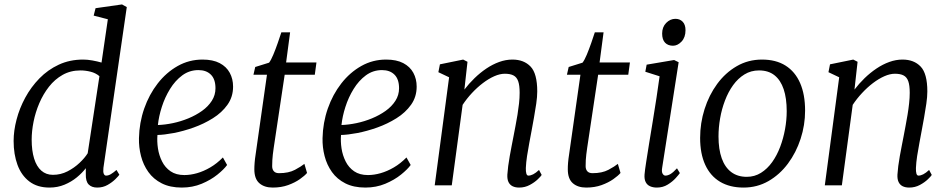

<svg xmlns="http://www.w3.org/2000/svg" viewBox="-20 -837 4287 867"><path d="M447 -79Q445 -61 448.5 -52.5Q452 -44 459 -44Q469.5 -44 480.5 -50.5Q491.5 -57 506 -69.5L519 -48Q515 -42 501 -28Q487 -14 466 -2Q445 10 419 10Q394 10 380.2 -4.2Q366.5 -18.5 367.5 -51V-77.5Q351.5 -56.5 327 -36.2Q302.5 -16 271.2 -3Q240 10 203.5 10Q148.5 10 112.5 -17.5Q76.5 -45 59 -92.5Q41.5 -140 41.5 -200.5Q41.5 -246.5 54.8 -297.2Q68 -348 94 -396Q120 -444 158 -483Q196 -522 245.5 -545Q295 -568 355.5 -568Q375 -568 397.2 -564Q419.5 -560 438.5 -554.5L467 -750L403 -766.5L411.5 -800L531 -817L552.5 -805ZM429 -493Q412 -507.5 389 -513.2Q366 -519 343.5 -519Q298.5 -519 263 -499Q227.5 -479 201.2 -445.5Q175 -412 157.5 -371Q140 -330 131.5 -287.2Q123 -244.5 123 -206.5Q123 -157 134 -121.2Q145 -85.5 166.5 -66.5Q188 -47.5 219 -47.5Q254 -47.5 284.8 -63.2Q315.5 -79 339.2 -101.5Q363 -124 376 -145Z M1005.5 -92Q991.5 -72.5 961.8 -48.5Q932 -24.5 890.8 -7.2Q849.5 10 801 10Q748 10 710.5 -9Q673 -28 650 -60.2Q627 -92.5 616.8 -132.2Q606.5 -172 607.5 -213Q609 -283 631.2 -346.8Q653.5 -410.5 692.2 -460.2Q731 -510 782.5 -539Q834 -568 894.5 -568Q941.5 -568 972 -552Q1002.5 -536 1017.5 -508.2Q1032.5 -480.5 1032.5 -446Q1032.5 -399.5 1007.2 -364Q982 -328.5 941.2 -303Q900.5 -277.5 854 -261Q807.5 -244.5 764 -236.2Q720.5 -228 691 -227.5Q688.5 -198.5 693.2 -167Q698 -135.5 711.8 -108Q725.5 -80.5 750.2 -63.5Q775 -46.5 812.5 -46.5Q840 -46.5 869.8 -55Q899.5 -63.5 929.5 -81Q959.5 -98.5 986.5 -126ZM876 -520.5Q835.5 -520.5 803.2 -496.8Q771 -473 747.8 -435.2Q724.5 -397.5 710.8 -354.5Q697 -311.5 693 -272.5Q725 -273.5 760.8 -281Q796.5 -288.5 830.5 -302.5Q864.5 -316.5 892.2 -336.2Q920 -356 936.5 -381.8Q953 -407.5 953 -438.5Q953 -479.5 932.2 -500Q911.5 -520.5 876 -520.5Z M1216 -169.5Q1213.5 -152.5 1212 -139.5Q1210.5 -126.5 1209.8 -114.2Q1209 -102 1209 -86.5Q1209 -72 1216.8 -63.5Q1224.5 -55 1240 -55Q1283.5 -55 1312 -70.2Q1340.5 -85.5 1354.5 -97L1366.5 -56Q1356 -43.5 1334 -28Q1312 -12.5 1281 -1.2Q1250 10 1211.5 10Q1173.5 10 1151 -9.8Q1128.5 -29.5 1128.5 -72.5Q1128.5 -79 1128.8 -86.5Q1129 -94 1129.8 -102.5Q1130.5 -111 1131.5 -119.8Q1132.5 -128.5 1134 -137.5L1185.5 -499.5H1124.5L1132.5 -534.5L1195 -554Q1204 -565.5 1214.2 -590.2Q1224.5 -615 1234.2 -642.8Q1244 -670.5 1250.5 -691H1290L1272 -555H1409L1401.5 -499.5H1265.5Z M1834.5 -92Q1820.5 -72.5 1790.8 -48.5Q1761 -24.5 1719.8 -7.2Q1678.5 10 1630 10Q1577 10 1539.5 -9Q1502 -28 1479 -60.2Q1456 -92.5 1445.8 -132.2Q1435.5 -172 1436.5 -213Q1438 -283 1460.2 -346.8Q1482.5 -410.5 1521.2 -460.2Q1560 -510 1611.5 -539Q1663 -568 1723.5 -568Q1770.5 -568 1801 -552Q1831.5 -536 1846.5 -508.2Q1861.5 -480.5 1861.5 -446Q1861.5 -399.5 1836.2 -364Q1811 -328.5 1770.2 -303Q1729.5 -277.5 1683 -261Q1636.5 -244.5 1593 -236.2Q1549.5 -228 1520 -227.5Q1517.5 -198.5 1522.2 -167Q1527 -135.5 1540.8 -108Q1554.5 -80.5 1579.2 -63.5Q1604 -46.5 1641.5 -46.5Q1669 -46.5 1698.8 -55Q1728.5 -63.5 1758.5 -81Q1788.5 -98.5 1815.5 -126ZM1705 -520.5Q1664.5 -520.5 1632.2 -496.8Q1600 -473 1576.8 -435.2Q1553.5 -397.5 1539.8 -354.5Q1526 -311.5 1522 -272.5Q1554 -273.5 1589.8 -281Q1625.5 -288.5 1659.5 -302.5Q1693.5 -316.5 1721.2 -336.2Q1749 -356 1765.5 -381.8Q1782 -407.5 1782 -438.5Q1782 -479.5 1761.2 -500Q1740.5 -520.5 1705 -520.5Z M2077 -432.5Q2097.5 -459.5 2122.8 -484Q2148 -508.5 2176.2 -527.5Q2204.5 -546.5 2234.2 -557.2Q2264 -568 2294 -568Q2345.5 -568 2375.8 -536.5Q2406 -505 2406 -424Q2406 -400 2401.5 -369Q2397 -338 2391.2 -306Q2385.5 -274 2380.5 -247Q2376 -222 2370.2 -192.2Q2364.5 -162.5 2360 -132.8Q2355.5 -103 2354.5 -78.5Q2354 -62 2356.8 -53Q2359.5 -44 2366 -44Q2376 -44 2387.8 -50Q2399.5 -56 2414 -69.5L2426 -47Q2423 -41.5 2408.5 -27.5Q2394 -13.5 2372.2 -1.8Q2350.5 10 2324 10Q2307 10 2294.8 4Q2282.5 -2 2276.2 -14.8Q2270 -27.5 2271 -48.5Q2272 -65.5 2274.8 -87Q2277.5 -108.5 2281.8 -132Q2286 -155.5 2290.5 -178.8Q2295 -202 2299 -222.5Q2303 -244 2307.8 -268.5Q2312.5 -293 2316.8 -319Q2321 -345 2323.8 -370.2Q2326.5 -395.5 2326.5 -418Q2326.5 -451.5 2320 -470Q2313.5 -488.5 2299 -496.2Q2284.5 -504 2259.5 -504Q2237.5 -504 2212 -492.8Q2186.5 -481.5 2160.8 -462Q2135 -442.5 2111.2 -417Q2087.5 -391.5 2069 -363.5L2020 0H1943L2008 -488L1959.5 -511L1966.5 -546.5L2071.5 -568L2091 -558Z M2631.5 -169.5Q2629 -152.5 2627.5 -139.5Q2626 -126.5 2625.2 -114.2Q2624.5 -102 2624.5 -86.5Q2624.5 -72 2632.2 -63.5Q2640 -55 2655.5 -55Q2699 -55 2727.5 -70.2Q2756 -85.5 2770 -97L2782 -56Q2771.5 -43.5 2749.5 -28Q2727.5 -12.5 2696.5 -1.2Q2665.5 10 2627 10Q2589 10 2566.5 -9.8Q2544 -29.5 2544 -72.5Q2544 -79 2544.2 -86.5Q2544.5 -94 2545.2 -102.5Q2546 -111 2547 -119.8Q2548 -128.5 2549.5 -137.5L2601 -499.5H2540L2548 -534.5L2610.5 -554Q2619.5 -565.5 2629.8 -590.2Q2640 -615 2649.8 -642.8Q2659.5 -670.5 2666 -691H2705.5L2687.5 -555H2824.5L2817 -499.5H2681Z M2946 10Q2929 10 2915.8 4.2Q2902.5 -1.5 2895.8 -14.5Q2889 -27.5 2890.5 -49Q2892 -68 2897.8 -104.8Q2903.5 -141.5 2911.2 -189.5Q2919 -237.5 2927.8 -290.5Q2936.5 -343.5 2944.5 -395.8Q2952.5 -448 2958.5 -492.5L2894 -513L2900 -545L3024 -566L3044.5 -556L2970 -79Q2967 -61 2972.2 -52.5Q2977.5 -44 2984.5 -44Q2995.5 -44 3007.8 -51.2Q3020 -58.5 3037 -77L3050 -55.5Q3045.5 -48.5 3031.2 -32.8Q3017 -17 2995.2 -3.5Q2973.5 10 2946 10ZM3019 -630.5Q2996.5 -630.5 2983.2 -644.2Q2970 -658 2970 -685.5Q2970 -715 2988.2 -733.5Q3006.5 -752 3030 -752Q3050 -752 3062.8 -738.8Q3075.5 -725.5 3075.5 -700.5Q3075.5 -668.5 3057.8 -649.5Q3040 -630.5 3019 -630.5Z M3421 -568Q3484 -568 3527.2 -540.8Q3570.5 -513.5 3593 -462Q3615.5 -410.5 3615.5 -337.5Q3615.5 -272 3595.2 -210Q3575 -148 3538 -98.2Q3501 -48.5 3450 -19.2Q3399 10 3337.5 10Q3275.5 10 3231.5 -16.2Q3187.5 -42.5 3164.5 -92.8Q3141.5 -143 3141.5 -214Q3141.5 -281 3161.5 -344.2Q3181.5 -407.5 3218.5 -458Q3255.5 -508.5 3307 -538.2Q3358.5 -568 3421 -568ZM3407.5 -519Q3371 -519 3341.8 -501Q3312.5 -483 3290.5 -452.5Q3268.5 -422 3253.8 -383.2Q3239 -344.5 3231.8 -302.8Q3224.5 -261 3224.5 -221Q3224.5 -163 3239 -122.2Q3253.5 -81.5 3282 -60Q3310.5 -38.5 3352 -38.5Q3387.5 -38.5 3416.2 -56.5Q3445 -74.5 3466.8 -105Q3488.5 -135.5 3503 -174Q3517.5 -212.5 3525 -254Q3532.5 -295.5 3532.5 -335Q3532.5 -393 3518.8 -434Q3505 -475 3477.5 -497Q3450 -519 3407.5 -519Z M3838.5 -432.5Q3859 -459.5 3884.2 -484Q3909.5 -508.5 3937.8 -527.5Q3966 -546.5 3995.8 -557.2Q4025.5 -568 4055.5 -568Q4107 -568 4137.2 -536.5Q4167.5 -505 4167.5 -424Q4167.5 -400 4163 -369Q4158.5 -338 4152.8 -306Q4147 -274 4142 -247Q4137.5 -222 4131.8 -192.2Q4126 -162.5 4121.5 -132.8Q4117 -103 4116 -78.5Q4115.5 -62 4118.2 -53Q4121 -44 4127.5 -44Q4137.5 -44 4149.2 -50Q4161 -56 4175.5 -69.5L4187.5 -47Q4184.5 -41.5 4170 -27.5Q4155.5 -13.5 4133.8 -1.8Q4112 10 4085.5 10Q4068.5 10 4056.2 4Q4044 -2 4037.8 -14.8Q4031.5 -27.5 4032.5 -48.5Q4033.5 -65.5 4036.2 -87Q4039 -108.5 4043.2 -132Q4047.5 -155.5 4052 -178.8Q4056.5 -202 4060.5 -222.5Q4064.5 -244 4069.2 -268.5Q4074 -293 4078.2 -319Q4082.5 -345 4085.2 -370.2Q4088 -395.5 4088 -418Q4088 -451.5 4081.5 -470Q4075 -488.5 4060.5 -496.2Q4046 -504 4021 -504Q3999 -504 3973.5 -492.8Q3948 -481.5 3922.2 -462Q3896.5 -442.5 3872.8 -417Q3849 -391.5 3830.5 -363.5L3781.5 0H3704.5L3769.5 -488L3721 -511L3728 -546.5L3833 -568L3852.5 -558Z"/></svg>

Font: Merriweather Light
Style: Italic
Weight: 300
Italic angle: -7.8°
Designer: Eben Sorkin
Foundry: Eben Sorkin
Version: Version 2.101